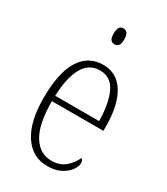

<svg xmlns="http://www.w3.org/2000/svg" viewBox="-187 -825 797 917"><g transform="rotate(30 211.5 -366.0)"><path d="M228 10Q146 10 98.5 -61Q51 -132 51 -262Q51 -404 95 -473.5Q139 -543 220 -543Q296 -543 336.5 -477Q377 -411 377 -294V-270H93Q93 -144 130.5 -83Q168 -22 232 -22Q279 -22 308 -47.5Q337 -73 351 -105Q362 -99 362 -82Q362 -65 347 -43.5Q332 -22 302 -6Q272 10 228 10ZM336 -300Q335 -395 308 -453.5Q281 -512 220 -512Q158 -512 127.5 -455Q97 -398 94 -300ZM216 -654Q203 -654 195 -663Q187 -672 187 -698Q187 -723 195 -732.5Q203 -742 216 -742Q228 -742 236.5 -732.5Q245 -723 245 -698Q245 -672 236.5 -663Q228 -654 216 -654Z"/></g></svg>

Font: Noto Serif Myanmar Condensed ExtraLight
Style: Regular
Weight: 200
Width: 3
Designer: Ben Mitchell and the Monotype Design Team
Foundry: Monotype Imaging Inc.
Version: Version 2.106; ttfautohint (v1.8.4.7-5d5b)